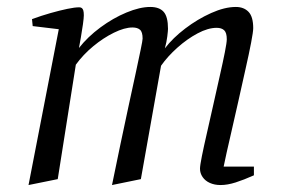

<svg xmlns="http://www.w3.org/2000/svg" viewBox="-20 -523 816 552"><path d="M62 9 149 -439 74 -448 72 -468Q99 -478 125.5 -485.5Q152 -493 173.5 -497.5Q195 -502 208 -502Q212 -502 215 -500Q218 -498 219.5 -493Q221 -488 221 -479Q221 -472 218.5 -453.5Q216 -435 212.5 -415.5Q209 -396 207 -385Q232 -417 268.5 -444Q305 -471 343.5 -487Q382 -503 412 -503Q438 -503 450.5 -489Q463 -475 463 -440Q463 -435 461 -418.5Q459 -402 454 -384Q477 -414 512.5 -441Q548 -468 587 -485.5Q626 -503 658 -503Q681 -503 694.5 -489Q708 -475 708 -442Q708 -432 702 -400.5Q696 -369 686 -325Q676 -281 665 -231Q654 -181 642.5 -132Q631 -83 623 -44H710V-19Q681 -6 657.5 1.5Q634 9 614 9Q597 9 583.5 3Q570 -3 562.5 -14Q555 -25 555 -38Q555 -47 560.5 -74.5Q566 -102 575 -141Q584 -180 593.5 -223Q603 -266 612 -305.5Q621 -345 626.5 -373Q632 -401 632 -410Q632 -429 624.5 -436Q617 -443 603 -443Q578 -443 548 -427Q518 -411 490 -386Q462 -361 443 -334L385 -8L302 9Q314 -49 326 -107Q338 -165 349.5 -217.5Q361 -270 370 -312Q379 -354 384.5 -380.5Q390 -407 390 -412Q390 -431 382.5 -437.5Q375 -444 361 -444Q338 -444 307.5 -429Q277 -414 248 -390Q219 -366 198 -337L146 -8Z"/></svg>

Font: Manuale Light
Style: Italic
Weight: 300
Italic angle: -11°
Version: Version 1.002